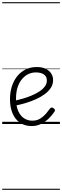

<svg xmlns="http://www.w3.org/2000/svg" viewBox="-20 -1130 566 1750"><path d="M270 19Q205 19 160.5 -12.5Q116 -44 93.5 -99Q71 -154 71 -224Q71 -289 88 -342.5Q105 -396 137 -435.5Q169 -475 213.5 -497Q258 -519 314 -519Q365 -519 398 -502.5Q431 -486 447.5 -459Q464 -432 464 -399Q464 -361 443 -329Q422 -297 386.5 -271Q351 -245 306 -225Q261 -205 212.5 -190.5Q164 -176 117 -167L116 -212Q150 -220 189.5 -231.5Q229 -243 267.5 -259Q306 -275 337.5 -295.5Q369 -316 388 -341Q407 -366 407 -396Q407 -432 380.5 -451Q354 -470 306 -470Q272 -470 240 -455.5Q208 -441 182.5 -411.5Q157 -382 141.5 -337.5Q126 -293 126 -232Q126 -162 146.5 -117Q167 -72 200.5 -51Q234 -30 274 -30Q316 -30 346.5 -49Q377 -68 399.5 -94.5Q422 -121 437 -142Q444 -151 452.5 -150Q461 -149 469 -143Q477 -137 480 -129.5Q483 -122 477 -113Q457 -82 426 -51.5Q395 -21 355.5 -1Q316 19 270 19ZM0 590H526V600H0ZM0 -20H526V0H0ZM0 -505H526V-500H0ZM0 -1110H526V-1100H0Z"/></svg>

Font: Playwrite FR Moderne Guides
Style: Regular
Weight: 400
Designer: Veronika Burian, José Scaglione
Foundry: TypeTogether
Version: Version 1.003